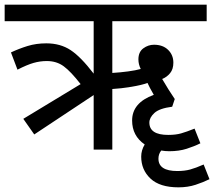

<svg xmlns="http://www.w3.org/2000/svg" viewBox="-20 -642 919 824"><path d="M879 127 854 64Q820 79 796 85.5Q772 92 741 92Q660 92 660 39Q660 19 672 4Q689 7 707 7Q748 7 781 -3.5Q814 -14 840 -27L815 -90Q780 -76 757 -69.5Q734 -63 702 -63Q621 -63 621 -116Q621 -137 642.5 -157Q664 -177 719 -184L730 -217Q717 -236 703.5 -257.5Q690 -279 676 -303Q696 -311 710 -328Q724 -345 724 -373Q724 -406 701.5 -428Q679 -450 641 -450Q616 -450 595 -434.5Q574 -419 574 -387Q574 -366 584 -346Q563 -340 529.5 -335.5Q496 -331 462 -329V-551H867V-622H0V-551H382V-326Q327 -398 283 -427Q239 -456 179 -456Q135 -456 98 -444.5Q61 -433 27 -417L55 -343Q96 -364 124 -372Q152 -380 181 -380Q223 -380 253.5 -357.5Q284 -335 326 -281L80 -132L127 -65L382 -234V0H462V-260Q499 -262 544 -269.5Q589 -277 613 -286Q621 -268 640 -235Q547 -201 547 -125Q547 -59 601 -22Q586 3 586 30Q586 87 626 124.5Q666 162 746 162Q786 162 819.5 151Q853 140 879 127Z"/></svg>

Font: Noto Sans Devanagari
Style: Regular
Weight: 400
Designer: Jelle Bosma - Monotype Design Team
Foundry: Monotype Imaging Inc.
Version: Version 1.901